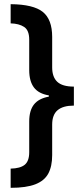

<svg xmlns="http://www.w3.org/2000/svg" viewBox="-20 -738 401 920"><path d="M31 162V70Q77 69 98.5 51.5Q120 34 120 -9V-156Q120 -208 142.5 -237Q165 -266 214 -275V-281Q165 -289 142.5 -319Q120 -349 120 -402V-548Q120 -593 95.5 -609Q71 -625 31 -626V-718Q140 -717 185 -681Q230 -645 230 -561V-415Q230 -369 254.5 -346Q279 -323 334 -323V-232Q282 -232 256 -210Q230 -188 230 -141V5Q230 59 211.5 93.5Q193 128 149.5 145Q106 162 31 162Z"/></svg>

Font: Noto Sans Disp Cond SemBd
Style: Regular
Weight: 600
Width: 3
Designer: Monotype Design Team
Foundry: Monotype Imaging Inc.
Version: Version 2.000;GOOG;noto-source:20170915:90ef993387c0; ttfaut